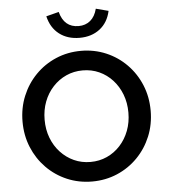

<svg xmlns="http://www.w3.org/2000/svg" viewBox="-61 -990 935 1057"><g transform="rotate(-5 406.0 -462.0)"><path d="M406 11Q332 11 267.5 -16.5Q203 -44 154.5 -93.5Q106 -143 79 -208.5Q52 -274 52 -350Q52 -426 79 -491.5Q106 -557 154.5 -606.5Q203 -656 267.5 -683.5Q332 -711 406 -711Q480 -711 544.5 -683.5Q609 -656 657.5 -606.5Q706 -557 733 -491.5Q760 -426 760 -350Q760 -274 733 -208.5Q706 -143 657.5 -93.5Q609 -44 544.5 -16.5Q480 11 406 11ZM406 -97Q455 -97 497 -116Q539 -135 570.5 -169.5Q602 -204 619.5 -250Q637 -296 637 -350Q637 -404 619.5 -450Q602 -496 570.5 -530.5Q539 -565 497 -584Q455 -603 406 -603Q357 -603 315 -584Q273 -565 241 -530.5Q209 -496 191.5 -450Q174 -404 174 -350Q174 -296 191.5 -250Q209 -204 241 -169.5Q273 -135 315 -116Q357 -97 406 -97ZM406 -783Q339 -783 293.5 -818Q248 -853 233 -917L303 -935Q326 -848 406 -848Q444 -848 470.5 -870Q497 -892 508 -935L577 -917Q563 -853 517.5 -818Q472 -783 406 -783Z"/></g></svg>

Font: Red Hat Text Medium
Style: Regular
Weight: 500
Designer: Pentagram, MCKL
Foundry: Pentagram, MCKL
Version: Version 1.023